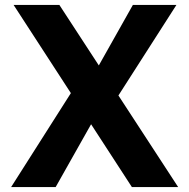

<svg xmlns="http://www.w3.org/2000/svg" viewBox="-20 -756 765 776"><path d="M35 -736H220L700 0H513ZM25 0 287 -412 355 -266 205 0ZM365 -466 517 -736H693L440 -341Z"/></svg>

Font: Josefin Sans Thin
Style: Bold
Weight: 700
Version: Version 2.000